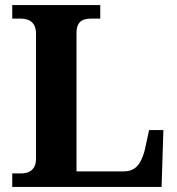

<svg xmlns="http://www.w3.org/2000/svg" viewBox="-20 -734 694 754"><path d="M28.1 0V-53H64.3Q79.2 -53 92.2 -58.3Q105.2 -63.6 113.3 -76.5Q121.4 -89.4 121.4 -111.1V-601.2Q121.4 -624.5 113 -637.4Q104.6 -650.4 90.8 -655.7Q76.9 -661 59.7 -661H28.1V-714H373.7V-661H339.8Q320.1 -661 307.1 -655.9Q294.1 -650.8 287.3 -638.3Q280.4 -625.9 280.4 -604V-61H466.4Q489.4 -61 505.6 -71Q521.8 -81.1 532.2 -100.9Q542.7 -120.7 549.2 -148.1L565.5 -223.1H621.6L614.6 0Z"/></svg>

Font: Noto Serif Gurmukhi
Style: Regular
Weight: 400
Designer: Vaibhav Singh and the Monotype Design Team
Foundry: Monotype Imaging Inc.
Version: Version 2.003